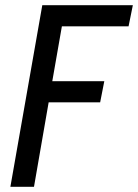

<svg xmlns="http://www.w3.org/2000/svg" viewBox="-20 -720 532 740"><path d="M111 0H20L143 -700H492L475.5 -618.5H218.5L181.5 -407H382L366 -325.5H167.5Z"/></svg>

Font: Cabin Condensed
Style: Italic
Weight: 400
Width: 3
Italic angle: -10°
Designer: Pablo Impallari
Foundry: Pablo Impallari. http://www.impallari.com Igino Marini. http://www.ikern.com
Version: Version 3.001; ttfautohint (v1.8.3)